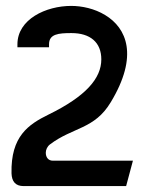

<svg xmlns="http://www.w3.org/2000/svg" viewBox="-20 -610 484 650"><path d="M19 -23C20 4 32 20 60 20H407L430 -66H159C143 -66 135 -78 135 -93C135 -103 140 -114 149 -121C227 -180 300 -172 355 -264C450 -421 409 -515 336 -559C300 -581 257 -590 221 -590C136 -590 39 -545 39 -460V-450H146V-460C146 -495 178 -498 222 -498C285 -498 323 -467 323 -409C323 -345 271 -284 144 -222C77 -189 16 -149 19 -23Z"/></svg>

Font: Charger Pro
Style: ExBd
Weight: 400
Designer: Jasper
Foundry: Cannot Into Space Fonts
Version: Version 1.09